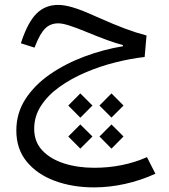

<svg xmlns="http://www.w3.org/2000/svg" viewBox="-20 -458 707 803"><path d="M265.6 -16.6 315.9 -67.4 366.7 -16.6 315.9 34.2ZM396 -16.6 446.3 -67.4 496.6 -16.6 446.3 33.7ZM265.6 112.8 315.9 62.5 366.7 112.8 315.9 163.6ZM396 112.8 446.3 62.5 496.6 112.8 446.3 163.6ZM223.6 -437.5Q249 -437.5 284.9 -427Q320.8 -416.5 384.3 -387.7Q455.6 -356 502.7 -338.4Q549.8 -320.8 592.8 -309.6L585 -219.7Q524.9 -212.9 460.4 -196.5Q396 -180.2 335.9 -154.3Q275.9 -128.4 227.8 -93.8Q179.7 -59.1 151.4 -15.4Q123 28.3 123 80.6Q123 135.3 157.2 171.4Q191.4 207.5 248.3 225.6Q305.2 243.7 374 243.7Q493.7 243.7 594.7 199.2L629.9 268.6Q567.9 296.9 502.4 311.3Q437 325.7 373.5 325.7Q282.7 325.7 209 298.3Q135.3 271 91.8 218Q48.3 165 48.3 87.9Q48.3 15.1 86.4 -43.7Q124.5 -102.5 188.7 -147Q252.9 -191.4 332.3 -221.2Q411.6 -251 494.1 -264.6V-269.5Q462.9 -277.8 428 -290.5Q393.1 -303.2 346.7 -322.3Q295.9 -343.3 268.3 -351.8Q240.7 -360.4 223.6 -360.4Q190.9 -360.4 169.2 -339.1Q147.5 -317.9 127.9 -267.6L124.5 -258.8L67.4 -276.9L70.3 -286.1Q97.7 -367.2 133.8 -402.3Q169.9 -437.5 223.6 -437.5Z"/></svg>

Font: Estedad-FD Regular
Style: FD-Regular
Weight: 400
Designer: Amin Abedi
Version: Version 7.3